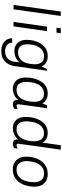

<svg xmlns="http://www.w3.org/2000/svg" viewBox="970 -1730 946 2926"><g transform="rotate(90 1443.0 -267.0)"><path d="M55 0 156 -720H223L122 0Z M314 0 386 -511H454L382 0ZM403 -655 411 -720H486L477 -655Z M754 186Q704 186 667.5 171.5Q631 157 607.5 133.5Q584 110 573.5 80.5Q563 51 563 21H631Q631 58 649.5 82Q668 106 698.5 117.5Q729 129 762 129Q802 129 836 113Q870 97 892 65Q914 33 920 -11L931 -91Q902 -56 856.5 -34.5Q811 -13 758 -13Q709 -13 670 -34.5Q631 -56 609 -98.5Q587 -141 587 -200Q587 -257 601.5 -314Q616 -371 646 -417.5Q676 -464 723 -492.5Q770 -521 835 -521Q893 -521 932.5 -498Q972 -475 994 -427L1031 -511H1058L988 -22Q980 40 952 86.5Q924 133 875.5 159.5Q827 186 754 186ZM779 -69Q846 -69 887.5 -108.5Q929 -148 943 -205Q951 -235 955.5 -265.5Q960 -296 960 -322Q960 -385 931.5 -425Q903 -465 836 -465Q790 -465 755.5 -444Q721 -423 699 -387Q677 -351 666 -305Q660 -276 657.5 -253Q655 -230 655 -209Q655 -147 684 -108Q713 -69 779 -69Z M1333 10Q1284 10 1245 -11.5Q1206 -33 1183.5 -77Q1161 -121 1161 -190Q1161 -252 1176 -311Q1191 -370 1220.5 -417.5Q1250 -465 1296 -493Q1342 -521 1405 -521Q1458 -521 1496 -500Q1534 -479 1553 -442H1558L1584 -511H1630Q1619 -436 1609.5 -371Q1600 -306 1592.5 -253Q1585 -200 1580 -160.5Q1575 -121 1572 -98.5Q1569 -76 1569 -71Q1569 -58 1575.5 -52Q1582 -46 1593 -46Q1604 -46 1618 -50.5Q1632 -55 1643 -62L1636 -9Q1622 -1 1604.5 4.5Q1587 10 1568 10Q1545 10 1529 0Q1513 -10 1506.5 -29Q1500 -48 1504 -74Q1473 -33 1429.5 -11.5Q1386 10 1333 10ZM1350 -46Q1399 -46 1433 -68Q1467 -90 1488.5 -127.5Q1510 -165 1520 -212Q1527 -245 1529.5 -269.5Q1532 -294 1532 -316Q1532 -384 1502.5 -424Q1473 -464 1408 -464Q1357 -464 1321 -438Q1285 -412 1264 -369.5Q1243 -327 1235 -278Q1232 -252 1230 -232Q1228 -212 1228 -195Q1228 -129 1255.5 -87.5Q1283 -46 1350 -46Z M1933 10Q1860 10 1811 -38Q1762 -86 1762 -190Q1762 -251 1776.5 -309.5Q1791 -368 1820.5 -416Q1850 -464 1896 -492.5Q1942 -521 2006 -521Q2059 -521 2097 -499.5Q2135 -478 2154 -442L2193 -720H2261Q2260 -712 2254.5 -673.5Q2249 -635 2241 -577.5Q2233 -520 2223 -453Q2213 -386 2204 -320Q2195 -254 2187.5 -199Q2180 -144 2175 -109.5Q2170 -75 2170 -72Q2170 -59 2177 -52.5Q2184 -46 2194 -46Q2205 -46 2219 -50.5Q2233 -55 2245 -62L2237 -9Q2224 -1 2206.5 4.5Q2189 10 2169 10Q2147 10 2130.5 0Q2114 -10 2108 -28.5Q2102 -47 2106 -73Q2075 -32 2031.5 -11Q1988 10 1933 10ZM1951 -46Q2000 -46 2034 -68Q2068 -90 2089.5 -127.5Q2111 -165 2121 -212Q2128 -245 2130.5 -269.5Q2133 -294 2133 -316Q2133 -384 2103.5 -424Q2074 -464 2010 -464Q1958 -464 1922 -438Q1886 -412 1865 -369.5Q1844 -327 1837 -278Q1833 -252 1831 -232Q1829 -212 1829 -195Q1829 -129 1856.5 -87.5Q1884 -46 1951 -46Z M2558 10Q2503 10 2460 -13.5Q2417 -37 2392 -82.5Q2367 -128 2367 -193Q2367 -254 2383 -313Q2399 -372 2431 -418.5Q2463 -465 2513 -493Q2563 -521 2631 -521H2636Q2692 -521 2734.5 -497.5Q2777 -474 2801 -429Q2825 -384 2825 -319Q2825 -257 2809.5 -198.5Q2794 -140 2762 -93Q2730 -46 2681 -18Q2632 10 2564 10ZM2568 -46Q2617 -46 2653 -68Q2689 -90 2712 -127.5Q2735 -165 2745 -210Q2751 -238 2754 -264Q2757 -290 2757 -313Q2757 -379 2725.5 -422Q2694 -465 2625 -465Q2576 -465 2540 -443.5Q2504 -422 2481.5 -384.5Q2459 -347 2448 -301Q2441 -273 2438 -247Q2435 -221 2435 -198Q2435 -133 2467 -89.5Q2499 -46 2568 -46Z"/></g></svg>

Font: Chivo Medium ExtraLight
Style: Italic
Weight: 250
Italic angle: -8.05°
Version: Version 2.002